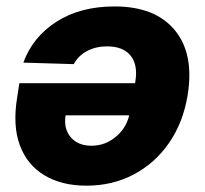

<svg xmlns="http://www.w3.org/2000/svg" viewBox="-20 -576 643 603"><path d="M339.8 -555.8Q468 -555.8 529.5 -480.6Q590.9 -405.5 568.9 -274.9Q554.7 -190.3 510.8 -127Q467 -63.6 400.2 -28.2Q333.5 7.1 251.4 7.1Q174 7.1 119.9 -25.2Q65.7 -57.5 42.4 -119.5Q19.2 -181.5 34.1 -271.3L40.8 -314.6H404.1L405.2 -321Q413.4 -372.9 389.9 -401.6Q366.5 -430.4 315.7 -430.4Q282 -430.4 254.3 -416.2Q226.6 -402 211.6 -374.6L53.3 -379.3Q82.4 -459.5 157.1 -507.6Q231.9 -555.8 339.8 -555.8ZM385.7 -213.8H186.1Q179.3 -171.9 202.1 -145.1Q224.8 -118.3 267.4 -118.3Q309.7 -118.3 343 -145.8Q376.4 -173.3 385.7 -213.8Z"/></svg>

Font: Inter UI Extra Bold
Style: Italic
Weight: 800
Italic angle: 9.39999°
Designer: Rasmus Andersson
Foundry: rsms
Version: 3.2;8d6f07862